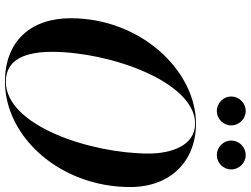

<svg xmlns="http://www.w3.org/2000/svg" viewBox="-138 -862 1010 774"><g transform="rotate(90 367.0 -475.0)"><path d="M546.5 -902C546.5 -870.5 573 -844 605 -844C637 -844 663 -870.5 663 -902C663 -934 637 -960.5 605 -960.5C573 -960.5 546.5 -934 546.5 -902ZM369 -902C369 -870.5 395.5 -844 427.5 -844C459.5 -844 485.5 -870.5 485.5 -902C485.5 -934 459.5 -960.5 427.5 -960.5C395.5 -960.5 369 -934 369 -902ZM309 10C531.5 10 734 -212 734 -495C734 -658 629 -760 478.5 -760C265.5 -760 53.5 -538 53.5 -255C53.5 -92 148 10 309 10ZM478.5 -756.5C570 -756.5 599 -654.5 599 -570C599 -338 488 6.5 309 6.5C217.5 6.5 189 -75.5 189 -180C189 -412 309.5 -756.5 478.5 -756.5Z"/></g></svg>

Font: Bodoni* 48pt Medium
Style: Italic
Weight: 500
Italic angle: -13°
Version: Version 2.3